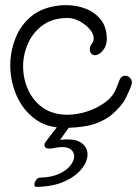

<svg xmlns="http://www.w3.org/2000/svg" viewBox="-20 -490 534 748"><path d="M231 8Q162 8 115 -27.5Q68 -63 44 -119Q20 -175 20 -235Q20 -288 39.5 -339Q59 -390 99 -424Q125 -447 162 -458.5Q199 -470 237 -470Q278 -470 314 -456Q350 -442 373 -413Q396 -384 396 -338Q396 -303 369 -282Q359 -275 350 -275Q341 -275 335.5 -281.5Q330 -288 330 -298Q330 -311 338 -320Q345 -328 345 -340Q345 -359 328.5 -377.5Q312 -396 288.5 -408Q265 -420 244 -420Q186 -420 147.5 -392.5Q109 -365 89.5 -321.5Q70 -278 70 -231Q70 -184 89.5 -140.5Q109 -97 147.5 -70Q186 -43 243 -43Q278 -43 317 -55Q356 -67 388.5 -90.5Q421 -114 434 -148Q437 -155 439.5 -162.5Q442 -170 445 -177Q452 -195 468 -195Q479 -195 487.5 -185.5Q496 -176 493 -162Q492 -157 485.5 -141.5Q479 -126 472 -112Q465 -98 463 -95Q432 -52 397 -30Q362 -8 321 0Q280 8 231 8ZM122 238Q114 238 114 229Q114 221 120.5 211.5Q127 202 136 202Q180 201 209.5 187.5Q239 174 254 155Q269 136 269 119Q269 104 257.5 93.5Q246 83 221 83Q214 83 206 84Q198 85 189 87Q185 88 181 88.5Q177 89 174 89Q153 89 153 75Q153 69 157 64Q162 57 173.5 42Q185 27 196 13Q207 -1 208 -4Q211 -9 219.5 -10.5Q228 -12 236 -12Q246 -12 252.5 -10Q259 -8 256 -4L214 55Q222 54 228.5 53.5Q235 53 242 53Q282 53 301.5 70Q321 87 321 112Q321 139 298 168Q275 197 231 217Q187 237 122 238Z"/></svg>

Font: Twinkle Star
Style: Regular
Weight: 400
Designer: Robert E. Leuschke
Foundry: Robert E. Leuschke
Version: Version 2.010; ttfautohint (v1.8.3)